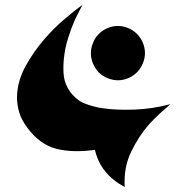

<svg xmlns="http://www.w3.org/2000/svg" viewBox="-20 -750 769 787"><path d="M542 -454.1Q526.4 -438.5 505.9 -429.7Q484.4 -420.9 463.9 -420.9Q442.4 -420.9 420.9 -429.7Q399.4 -438.5 384.8 -453.1Q370.1 -468.8 361.3 -489.3Q352.5 -510.7 352.5 -532.2Q352.5 -553.7 361.3 -574.2Q369.1 -595.7 384.8 -610.4Q399.4 -626 420.9 -634.8Q441.4 -643.6 462.9 -643.6Q484.4 -643.6 505.9 -634.8Q526.4 -626 542 -610.4Q556.6 -595.7 565.4 -575.2Q574.2 -553.7 574.2 -532.2Q574.2 -510.7 565.4 -490.2Q556.6 -468.8 542 -454.1ZM369.1 -135.7Q276.4 -123 209 -140.6Q142.6 -158.2 91.8 -226.6Q68.4 -257.8 58.6 -290Q49.8 -320.3 49.8 -350.6Q49.8 -353.5 49.8 -356.4Q51.8 -418 84 -477.5Q117.2 -538.1 162.1 -589.8Q200.2 -633.8 241.2 -668.9Q283.2 -705.1 318.4 -730.5Q303.7 -703.1 287.1 -668.9Q271.5 -633.8 259.8 -595.7Q237.3 -525.4 240.2 -454.1Q243.2 -382.8 302.7 -338.9Q317.4 -328.1 342.8 -320.3Q367.2 -311.5 398.4 -306.6Q457 -297.9 532.2 -300.8Q606.4 -303.7 678.7 -323.2Q660.2 -307.6 636.7 -286.1Q614.3 -265.6 590.8 -240.2Q548.8 -192.4 517.6 -127.9Q486.3 -63.5 491.2 16.6Q440.4 -10.7 411.1 -47.9Q380.9 -85 369.1 -135.7Z"/></svg>

Font: MahoPreGreeks
Style: Regular
Weight: 400
Designer: ABC, Toei Animation
Foundry: Ishotihadus
Version: Version 1.00